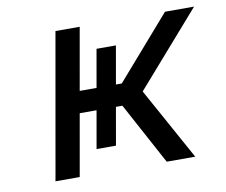

<svg xmlns="http://www.w3.org/2000/svg" viewBox="-63 -587 781 663"><g transform="rotate(-10 328.0 -255.5)"><path d="M80.5 0 170.5 -511H255.5L165.5 0ZM470.5 0 314.5 -289 414.5 -283 570.5 0ZM324.5 -247 554.5 -511H656.5L425.5 -247ZM180.5 -217 194.5 -293H405.5L391.5 -217ZM239.5 -85 299.5 -426H367.5L307.5 -85Z"/></g></svg>

Font: Overpass
Style: Italic
Weight: 400
Italic angle: -10°
Designer: Delve Withrington, Dave Bailey, Thomas Jockin
Foundry: Delve Fonts LLC
Version: Version 4.000